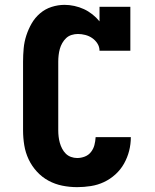

<svg xmlns="http://www.w3.org/2000/svg" viewBox="-20 -763 640 791"><path d="M298 8Q267 8 237 2Q207 -4 180 -18.5Q153 -33 132 -56Q111 -79 98 -106.5Q85 -134 80 -164.5Q75 -195 75 -226V-509Q75 -536 77.5 -563.5Q80 -591 88.5 -617Q97 -643 110.5 -666.5Q124 -690 145 -708Q166 -726 192.5 -734.5Q219 -743 246 -743Q266 -743 286.5 -738.5Q307 -734 325.5 -725.5Q344 -717 360.5 -704Q377 -691 390 -675V-735H517V-554H390Q390 -570 381.5 -583.5Q373 -597 360 -606Q347 -615 331.5 -619Q316 -623 301 -623Q288 -623 275 -619Q262 -615 252.5 -606Q243 -597 236.5 -585.5Q230 -574 226.5 -561.5Q223 -549 221.5 -535.5Q220 -522 220 -509V-226Q220 -213 221.5 -200Q223 -187 226.5 -174.5Q230 -162 236 -150.5Q242 -139 251 -130Q260 -121 272.5 -116.5Q285 -112 298 -112Q314 -112 329.5 -118Q345 -124 355 -137Q365 -150 369 -165.5Q373 -181 374 -198H519Q519 -169 512 -141.5Q505 -114 491 -89Q477 -64 455.5 -44.5Q434 -25 408.5 -13Q383 -1 354.5 3.5Q326 8 298 8Z"/></svg>

Font: Iosevka Etoile Heavy
Style: Regular
Weight: 900
Designer: Belleve Invis
Foundry: Belleve Invis
Version: Version 22.1.2; ttfautohint (v1.8.4)